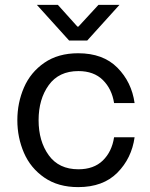

<svg xmlns="http://www.w3.org/2000/svg" viewBox="-20 -759 616 786"><path d="M51 -267Q51 -338 78 -400.5Q105 -463 161.5 -502Q218 -541 300 -541Q402 -541 460.5 -482Q519 -423 531 -337H447Q438 -395 401 -431.5Q364 -468 301 -468Q221 -468 179.5 -410.5Q138 -353 138 -267Q138 -181 179.5 -123.5Q221 -66 301 -66Q364 -66 401 -102Q438 -138 447 -197H531Q519 -111 460.5 -52Q402 7 300 7Q218 7 161.5 -32Q105 -71 78 -133.5Q51 -196 51 -267ZM131 -739H217L297 -650H301L383 -739H469L337 -593H263Z"/></svg>

Font: Lopes Sans
Style: Regular
Weight: 400
Designer: Gabriel Lam, Diego Maldonado
Foundry: TypeRant, Foresti Design
Version: Version 4.000